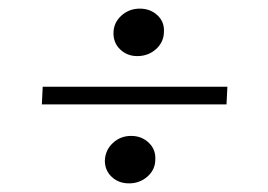

<svg xmlns="http://www.w3.org/2000/svg" viewBox="-20 -527 622 445"><path d="M298 -397Q275 -397 259 -412Q243 -427 243 -450Q243 -474 261 -490.5Q279 -507 304 -507Q328 -507 344.5 -492Q361 -477 360 -454Q360 -430 342 -413.5Q324 -397 298 -397ZM77 -285 79 -326H507L505 -285ZM279 -102Q255 -102 239 -117Q223 -132 223 -155Q224 -179 241.5 -195.5Q259 -212 284 -212Q308 -212 324.5 -196.5Q341 -181 340 -158Q340 -134 322 -118Q304 -102 279 -102Z"/></svg>

Font: Literata 36pt Light
Style: Italic
Weight: 300
Italic angle: -2°
Designer: Latin by Veronika Burian and Jose Scaglione. Greek by Irene Vlachou. Cyrillic by Vera Evstafieva
Foundry: TypeTogether
Version: Version 3.002